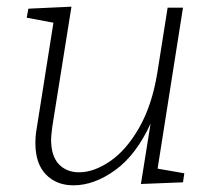

<svg xmlns="http://www.w3.org/2000/svg" viewBox="-20 -548 639 575"><path d="M452 -43 532 -29 528 -2 402 3 431 -178Q388 -84 325 -38.5Q262 7 200 7Q149 7 117.5 -25.5Q86 -58 86 -119Q86 -143 90 -164L140 -480L60 -495L65 -522L194 -528L137 -171Q133 -141 133 -130Q133 -81 156 -56.5Q179 -32 217 -32Q261 -32 309.5 -65Q358 -98 396.5 -165Q435 -232 451 -329L482 -525H528Z"/></svg>

Font: Bitter Pro Light
Style: Italic
Weight: 300
Italic angle: -9°
Designer: Sol Matas, and Bitter project Authors
Foundry: Sol Matas
Version: Version 1.010